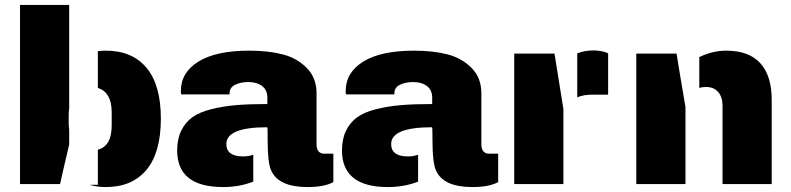

<svg xmlns="http://www.w3.org/2000/svg" viewBox="-20 -745 3202 777"><path d="M343 3Q373 12 408 12Q515 12 573 -58Q631 -128 631 -265Q631 -401 573 -470.5Q515 -540 408 -540Q396 -540 376 -538V-389Q432 -372 432 -290V-237Q432 -154 376 -139V3ZM260 -479V-308Q258 -290 258 -280V-247Q258 -237 260 -219V-160L240 -75L223 0H61V-725H260Z M1061 -230Q896 -230 896 -162Q896 -112 964 -112Q987 -112 1005 -119V-10Q949 12 883 12Q697 12 697 -136Q697 -183 713.5 -216.5Q730 -250 758.5 -270.5Q787 -291 834.5 -303Q882 -315 935 -319.5Q988 -324 1062 -324V-350Q1062 -381 1040.5 -397Q1019 -413 985 -413Q954 -413 931.5 -402Q909 -391 909 -367V-363H713Q712 -368 712 -377Q712 -452 783.5 -496Q855 -540 988 -540Q1066 -540 1124 -525Q1182 -510 1221.5 -470Q1261 -430 1261 -368V-162Q1261 -123 1293 -123H1329V-8Q1292 12 1225 12Q1108 12 1078 -54Q1063 -82 1063 -187Q1063 -189 1063 -192.5Q1063 -196 1063 -199.5Q1063 -203 1063 -205Q1063 -218 1062.5 -224Q1062 -230 1061 -230Z M1728 -230Q1563 -230 1563 -162Q1563 -112 1631 -112Q1654 -112 1672 -119V-10Q1616 12 1550 12Q1364 12 1364 -136Q1364 -183 1380.5 -216.5Q1397 -250 1425.5 -270.5Q1454 -291 1501.5 -303Q1549 -315 1602 -319.5Q1655 -324 1729 -324V-350Q1729 -381 1707.5 -397Q1686 -413 1652 -413Q1621 -413 1598.5 -402Q1576 -391 1576 -367V-363H1380Q1379 -368 1379 -377Q1379 -452 1450.5 -496Q1522 -540 1655 -540Q1733 -540 1791 -525Q1849 -510 1888.5 -470Q1928 -430 1928 -368V-162Q1928 -123 1960 -123H1996V-8Q1959 12 1892 12Q1775 12 1745 -54Q1730 -82 1730 -187Q1730 -189 1730 -192.5Q1730 -196 1730 -199.5Q1730 -203 1730 -205Q1730 -218 1729.5 -224Q1729 -230 1728 -230Z M2382 -541Q2398 -541 2413 -538Q2428 -535 2435 -532L2441 -529V-362H2377Q2341 -362 2316 -351V-529Q2346 -541 2382 -541ZM2260 -304V-235V0H2061V-528H2224Z M2919 -540Q2864 -540 2810 -514V-389Q2821 -393 2837 -393Q2869 -393 2886.5 -372.5Q2904 -352 2904 -318V0H3103V-342Q3103 -438 3057 -489Q3011 -540 2919 -540ZM2754 -312 2731 -448 2718 -528H2555V0H2754V-310Z"/></svg>

Font: Archicoco
Style: Regular
Weight: 400
Designer: Hector Gatti
Foundry: Hector Gatti
Version: 1.002